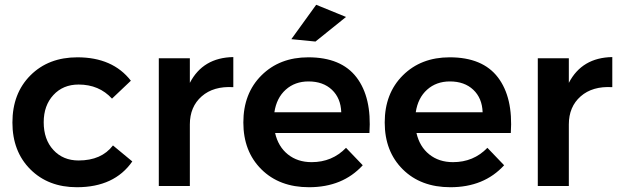

<svg xmlns="http://www.w3.org/2000/svg" viewBox="-20 -779 2594 804"><path d="M449 -366Q395 -425 309 -425Q244 -425 203.5 -381Q163 -337 163 -267Q163 -195 203.5 -151Q244 -107 309 -107Q405 -107 453 -170L534 -103Q459 5 302 5Q182 5 107 -70Q32 -145 32 -266Q32 -388 107.5 -463.5Q183 -539 304 -539Q452 -539 528 -441Z M775 -432Q830 -538 957 -540V-414Q874 -419 824.5 -375.5Q775 -332 775 -258V0H645V-535H775Z M1429 -708 1301 -605 1200 -615 1304 -759ZM1271 -539Q1409 -539 1473 -455Q1537 -371 1527 -222H1132Q1145 -165 1185.5 -132.5Q1226 -100 1285 -100Q1371 -100 1429 -160L1499 -87Q1415 5 1274 5Q1150 5 1074.5 -70Q999 -145 999 -266Q999 -388 1075 -463.5Q1151 -539 1271 -539ZM1129 -309H1409Q1407 -368 1370 -403Q1333 -438 1272 -438Q1215 -438 1176.5 -403.5Q1138 -369 1129 -309Z M1863 -539Q2001 -539 2065 -455Q2129 -371 2119 -222H1724Q1737 -165 1777.5 -132.5Q1818 -100 1877 -100Q1963 -100 2021 -160L2091 -87Q2007 5 1866 5Q1742 5 1666.5 -70Q1591 -145 1591 -266Q1591 -388 1667 -463.5Q1743 -539 1863 -539ZM1721 -309H2001Q1999 -368 1962 -403Q1925 -438 1864 -438Q1807 -438 1768.5 -403.5Q1730 -369 1721 -309Z M2362 -432Q2417 -538 2544 -540V-414Q2461 -419 2411.5 -375.5Q2362 -332 2362 -258V0H2232V-535H2362Z"/></svg>

Font: Montserrat arm Medium
Style: Regular
Weight: 500
Designer: Julieta Ulanovsky
Foundry: Julieta Ulanovsky
Version: Version 6.000;PS 006.000;hotconv 1.0.88;makeotf.lib2.5.64775